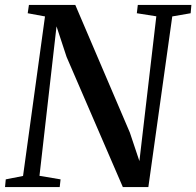

<svg xmlns="http://www.w3.org/2000/svg" viewBox="-28 -763 800 783"><path d="M-7.5 0 -4.5 -31.5 66 -45.5 155.5 -696 85 -709 90 -743H279L501.5 -222.5L540.5 -106L609.5 -696.5L530 -709L534 -743H752.5L749.5 -709L674.5 -696L577 0H473L243.5 -531L202.5 -655.5L133 -46L219 -31.5L215.5 0Z"/></svg>

Font: Merriweather 72pt Medium
Style: Italic
Weight: 500
Italic angle: -7.8°
Version: Version 2.101